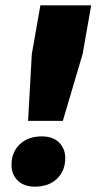

<svg xmlns="http://www.w3.org/2000/svg" viewBox="-20 -688 361 718"><path d="M85 -236 99 -486 131 -668H321L289 -486L215 -236ZM111 10Q69 10 46 -13Q23 -36 23 -71Q23 -119 54 -148.5Q85 -178 136 -178Q178 -178 201 -155Q224 -132 224 -97Q224 -49 193 -19.5Q162 10 111 10Z"/></svg>

Font: Gantari Black
Style: Italic
Weight: 900
Italic angle: -10°
Version: Version 1.000